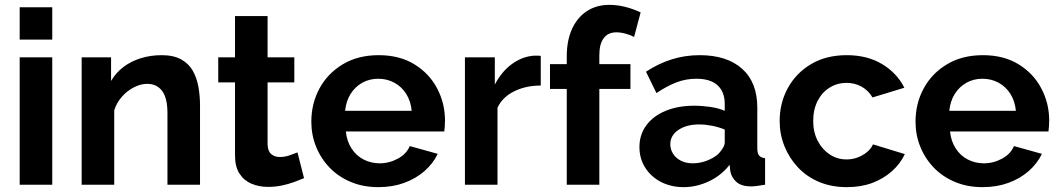

<svg xmlns="http://www.w3.org/2000/svg" viewBox="-20 -760 4358 790"><path d="M61 0V-524H195V0ZM61 -730H195V-597H61Z M803 0H669V-294Q669 -357 647 -386Q625 -415 586 -415Q559 -415 531.5 -401Q504 -387 482 -362.5Q460 -338 450 -306V0H316V-524H437V-427Q457 -461 488 -484.5Q519 -508 559.5 -520.5Q600 -533 645 -533Q694 -533 725.5 -515.5Q757 -498 773.5 -468.5Q790 -439 796.5 -402Q803 -365 803 -327Z M1231 -27Q1214 -20 1190 -11Q1166 -2 1138.5 3.5Q1111 9 1083 9Q1046 9 1015 -4Q984 -17 965.5 -45.5Q947 -74 947 -120V-421H878V-524H947V-694H1081V-524H1191V-421H1081V-165Q1082 -138 1096 -126Q1110 -114 1131 -114Q1152 -114 1172 -121Q1192 -128 1204 -133Z M1261 -259Q1261 -334 1294.5 -396Q1328 -458 1390.5 -495.5Q1453 -533 1538 -533Q1624 -533 1685 -495.5Q1746 -458 1778.5 -396.5Q1811 -335 1811 -264Q1811 -252 1810 -239.5Q1809 -227 1808 -219H1403Q1407 -179 1426.5 -149Q1446 -119 1476.5 -103.5Q1507 -88 1542 -88Q1582 -88 1617.5 -107.5Q1653 -127 1666 -159L1781 -127Q1762 -87 1726.5 -56Q1691 -25 1643 -7.5Q1595 10 1537 10Q1474 10 1423 -11.5Q1372 -33 1336 -70.5Q1300 -108 1280.5 -156.5Q1261 -205 1261 -259ZM1674 -304Q1670 -344 1651.5 -373.5Q1633 -403 1603 -419.5Q1573 -436 1536 -436Q1500 -436 1470.5 -419.5Q1441 -403 1422.5 -373.5Q1404 -344 1400 -304Z M2205 -408Q2144 -408 2096 -384.5Q2048 -361 2027 -317V0H1893V-524H2016V-412Q2044 -466 2087 -497Q2130 -528 2178 -531Q2189 -531 2195 -531Q2201 -531 2205 -530Z M2312 0V-394H2243V-496H2312V-528Q2312 -593 2333.5 -640.5Q2355 -688 2394.5 -714Q2434 -740 2487 -740Q2519 -740 2551.5 -732Q2584 -724 2616 -709L2589 -608Q2574 -616 2554 -621.5Q2534 -627 2516 -627Q2482 -627 2464 -603Q2446 -579 2446 -533V-496H2574V-394H2446V0Z M2836 -325Q2869 -325 2903 -320Q2937 -315 2962 -304V-332Q2962 -382 2932.5 -409Q2903 -436 2845 -436Q2802 -436 2763 -421Q2724 -406 2681 -377L2638 -465Q2690 -499 2744.5 -516Q2799 -533 2859 -533Q2971 -533 3033.5 -477Q3096 -421 3096 -317V-150Q3096 -129 3103.5 -120Q3111 -111 3128 -109V0Q3110 3 3095.5 5Q3081 7 3071 7Q3031 7 3010.5 -11Q2990 -29 2985 -55L2982 -82Q2948 -38 2897 -14Q2846 10 2793 10Q2741 10 2699.5 -11.5Q2658 -33 2634.5 -70.5Q2611 -108 2611 -155Q2611 -206 2639.5 -244.5Q2668 -283 2719 -304Q2770 -325 2836 -325ZM2962 -174V-227Q2938 -237 2910 -242.5Q2882 -248 2857 -248Q2805 -248 2771.5 -225.5Q2738 -203 2738 -166Q2738 -146 2749 -128Q2760 -110 2781 -99Q2802 -88 2831 -88Q2861 -88 2890 -99.5Q2919 -111 2937 -128Q2948 -140 2955 -152Q2962 -164 2962 -174Z M3188 -262Q3188 -336 3221.5 -397.5Q3255 -459 3317 -496Q3379 -533 3464 -533Q3549 -533 3610 -496Q3671 -459 3701 -399L3570 -359Q3553 -388 3525 -403.5Q3497 -419 3463 -419Q3425 -419 3393.5 -399.5Q3362 -380 3344 -344.5Q3326 -309 3326 -262Q3326 -216 3344.5 -180.5Q3363 -145 3394 -124.5Q3425 -104 3463 -104Q3487 -104 3508.5 -112Q3530 -120 3547 -134Q3564 -148 3572 -166L3703 -126Q3685 -87 3650.5 -56Q3616 -25 3569.5 -7.5Q3523 10 3465 10Q3401 10 3350 -11.5Q3299 -33 3263 -71.5Q3227 -110 3207.5 -159Q3188 -208 3188 -262Z M3747 -259Q3747 -334 3780.5 -396Q3814 -458 3876.5 -495.5Q3939 -533 4024 -533Q4110 -533 4171 -495.5Q4232 -458 4264.5 -396.5Q4297 -335 4297 -264Q4297 -252 4296 -239.5Q4295 -227 4294 -219H3889Q3893 -179 3912.5 -149Q3932 -119 3962.5 -103.5Q3993 -88 4028 -88Q4068 -88 4103.5 -107.5Q4139 -127 4152 -159L4267 -127Q4248 -87 4212.5 -56Q4177 -25 4129 -7.5Q4081 10 4023 10Q3960 10 3909 -11.5Q3858 -33 3822 -70.5Q3786 -108 3766.5 -156.5Q3747 -205 3747 -259ZM4160 -304Q4156 -344 4137.5 -373.5Q4119 -403 4089 -419.5Q4059 -436 4022 -436Q3986 -436 3956.5 -419.5Q3927 -403 3908.5 -373.5Q3890 -344 3886 -304Z"/></svg>

Font: YasnoRaleway
Style: Bold
Weight: 700
Designer: Matt McInerney, Pablo Impallari, Rodrigo Fuenzalida
Foundry: Matt McInerney, Pablo Impallari, Rodrigo Fuenzalida
Version: Version 4.026